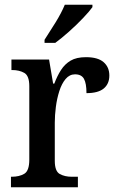

<svg xmlns="http://www.w3.org/2000/svg" viewBox="-20 -786 493 806"><path d="M26 0V-44H29Q61 -44 82 -56.5Q103 -69 103 -116V-424Q103 -468 82 -480Q61 -492 31 -492H28V-536H186L203 -435H208Q220 -467 236 -492Q252 -517 276.5 -531.5Q301 -546 341 -546Q391 -546 415 -525Q439 -504 439 -469Q439 -434 415.5 -414.5Q392 -395 343 -395Q343 -436 332.5 -455Q322 -474 295 -474Q272 -474 255.5 -454.5Q239 -435 229 -403.5Q219 -372 214.5 -337Q210 -302 210 -271V-111Q210 -67 231 -55.5Q252 -44 281 -44H307V0ZM167 -619Q188 -651 213 -691.5Q238 -732 252 -766H368V-756Q356 -739 329 -710.5Q302 -682 270 -653.5Q238 -625 212 -606H167Z"/></svg>

Font: Noto Serif Georgian SemiCondensed Medium
Style: Regular
Weight: 500
Width: 4
Designer: Monotype Design Team, Akaki Razmadze
Foundry: Google LLC
Version: Version 2.003; ttfautohint (v1.8.4.7-5d5b)